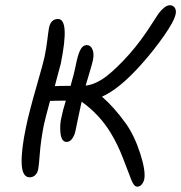

<svg xmlns="http://www.w3.org/2000/svg" viewBox="-20 -702 688 729"><path d="M92.8 -28.8Q64.5 -28.8 62.3 -80.3Q60.1 -131.8 79.1 -221.2Q90.3 -275.4 117.7 -370.6Q145 -465.8 148.9 -484.9Q155.8 -518.1 159.7 -550.5Q163.6 -583 166 -596.2Q172.9 -629.9 200.2 -629.9Q245.1 -629.9 210.9 -460.9Q209.5 -453.6 188 -375Q208 -376 248 -376Q262.7 -427.7 267.1 -451.2Q274.9 -492.2 284.4 -511.5Q293.9 -530.8 310.1 -530.8Q323.7 -530.8 330.8 -515.1Q337.9 -499.5 333 -474.1Q330.1 -460.4 319.1 -423.8Q308.1 -387.2 305.2 -377Q342.3 -380.9 383.8 -412.1Q424.3 -443.8 470.5 -495.8Q516.6 -547.9 558.1 -613.8Q573.7 -638.2 581.5 -649.7Q589.4 -661.1 601.6 -671.6Q613.8 -682.1 625 -682.1Q636.7 -682.1 643.3 -672.9Q649.9 -663.6 647 -648.9Q641.6 -621.6 602.1 -565.2Q562.5 -508.8 516.1 -457Q433.6 -364.3 367.2 -335Q412.1 -296.4 458 -232.9Q490.2 -187.5 512 -120.4Q533.7 -53.2 527.8 -22Q525.4 -10.3 518.1 -1.7Q510.7 6.8 501 6.8Q488.8 6.8 478.5 -19.3Q468.3 -45.4 447.8 -99.4Q427.2 -153.3 399.9 -198.2Q357.4 -267.6 290 -315.9Q287.1 -302.2 282.2 -280Q277.3 -257.8 272.5 -233.9Q267.6 -210 266.1 -203.1Q262.7 -187.5 253.9 -175.3Q245.1 -163.1 232.9 -163.1Q213.4 -163.1 209.7 -196.3Q206.1 -229.5 213.9 -258.8Q217.8 -280.8 230 -319.8Q189 -319.8 169.9 -318.8Q150.9 -249 146 -225.1Q134.8 -167 131.3 -120.6Q127.9 -74.2 125 -59.1Q122.1 -44.9 113.5 -36.9Q105 -28.8 92.8 -28.8Z"/></svg>

Font: Shantell Sans Irregular
Style: Italic
Weight: 300
Italic angle: -11.31°
Designer: Stephen Nixon, Anya Danilova, Shantell Martin
Foundry: Arrow Type
Version: Version 1.006;[9816181b4]